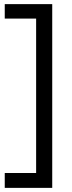

<svg xmlns="http://www.w3.org/2000/svg" viewBox="-20 -727 350 930"><path d="M233 183H3V111H155V-637H3V-707H233Z"/></svg>

Font: Hind Madurai
Style: Regular
Weight: 400
Designer: Jyotish Sonowal
Foundry: Indian Type Foundry
Version: Version 1.001;PS 1.0;hotconv 1.0.86;makeotf.lib2.5.63406; tt